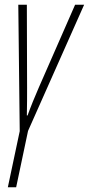

<svg xmlns="http://www.w3.org/2000/svg" viewBox="-20 -548 374 808"><path d="M13 240H48L98 3L334 -528H296L143 -179C126 -140 110 -101 96 -62H93C94 -108 94 -144 94 -180L93 -528H57L63 4Z"/></svg>

Font: Noto Sans ExtraCondensed ExtraLight
Style: Italic
Weight: 200
Width: 2
Italic angle: -12°
Designer: Monotype Design Team
Foundry: Monotype Imaging Inc.
Version: Version 2.013